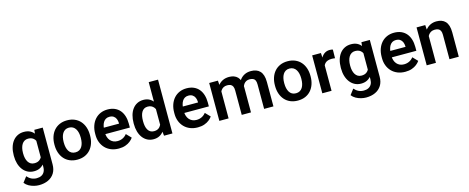

<svg xmlns="http://www.w3.org/2000/svg" viewBox="-42 -1564 6310 2585"><g transform="rotate(-15 3112.5 -271.0)"><path d="M394 -528.3H511.2V-16.1Q511.2 55.7 480.2 105.7Q449.2 155.8 393.6 181.9Q337.9 208 264.2 208Q232.4 208 195.6 199.2Q158.7 190.4 124.8 171.6Q90.8 152.8 68.4 123L126.5 46.9Q152.8 77.6 186 93.5Q219.2 109.4 257.8 109.4Q296.9 109.4 324.5 95Q352.1 80.6 366.9 53Q381.8 25.4 381.8 -14.6V-407.7ZM37.1 -257.8V-268.1Q37.1 -328.6 51.8 -378.2Q66.4 -427.7 94 -463.4Q121.6 -499 160.9 -518.6Q200.2 -538.1 249.5 -538.1Q301.8 -538.1 337.6 -519Q373.5 -500 397.2 -464.8Q420.9 -429.7 434.3 -381.6Q447.8 -333.5 455.1 -275.9V-248Q448.2 -191.9 433.3 -145Q418.5 -98.1 394 -63.2Q369.6 -28.3 333.5 -9.3Q297.4 9.8 248.5 9.8Q199.7 9.8 160.6 -10.3Q121.6 -30.3 94 -66.4Q66.4 -102.5 51.8 -151.4Q37.1 -200.2 37.1 -257.8ZM166 -268.1V-257.8Q166 -223.6 172.9 -193.8Q179.7 -164.1 193.8 -141.4Q208 -118.7 229.5 -106Q251 -93.3 280.8 -93.3Q320.8 -93.3 346.4 -110.1Q372.1 -127 385.5 -156.5Q398.9 -186 402.8 -223.1V-299.8Q400.4 -329.1 392.3 -354Q384.3 -378.9 370.1 -397Q356 -415 334 -425.3Q312 -435.5 281.7 -435.5Q252.4 -435.5 230.5 -422.6Q208.5 -409.7 194.3 -386.7Q180.2 -363.8 173.1 -333.5Q166 -303.2 166 -268.1Z M604 -258.8V-269Q604 -327.1 620.6 -376.2Q637.2 -425.3 668.9 -461.4Q700.7 -497.6 746.6 -517.8Q792.5 -538.1 851.1 -538.1Q910.6 -538.1 956.8 -517.8Q1002.9 -497.6 1034.7 -461.4Q1066.4 -425.3 1083 -376.2Q1099.6 -327.1 1099.6 -269V-258.8Q1099.6 -201.2 1083 -152.1Q1066.4 -103 1034.7 -66.7Q1002.9 -30.3 957 -10.3Q911.1 9.8 852.1 9.8Q793.5 9.8 747.1 -10.3Q700.7 -30.3 668.9 -66.7Q637.2 -103 620.6 -152.1Q604 -201.2 604 -258.8ZM732.9 -269V-258.8Q732.9 -224.1 739.7 -193.8Q746.6 -163.6 760.7 -140.6Q774.9 -117.7 797.6 -104.7Q820.3 -91.8 852.1 -91.8Q883.3 -91.8 905.8 -104.7Q928.2 -117.7 942.6 -140.6Q957 -163.6 963.9 -193.8Q970.7 -224.1 970.7 -258.8V-269Q970.7 -303.2 963.9 -333.3Q957 -363.3 942.6 -386.5Q928.2 -409.7 905.5 -423.1Q882.8 -436.5 851.1 -436.5Q819.8 -436.5 797.4 -423.1Q774.9 -409.7 760.7 -386.5Q746.6 -363.3 739.7 -333.3Q732.9 -303.2 732.9 -269Z M1430.2 9.8Q1370.1 9.8 1322.3 -9.8Q1274.4 -29.3 1241 -64.2Q1207.5 -99.1 1189.7 -145.8Q1171.9 -192.4 1171.9 -246.1V-265.6Q1171.9 -326.7 1189.5 -376.7Q1207 -426.8 1239.3 -462.9Q1271.5 -499 1316.4 -518.6Q1361.3 -538.1 1415.5 -538.1Q1471.7 -538.1 1514.6 -519.3Q1557.6 -500.5 1586.4 -466.3Q1615.2 -432.1 1629.9 -384.5Q1644.5 -336.9 1644.5 -279.3V-225.1H1230.5V-314H1517.6V-323.7Q1516.6 -354.5 1505.9 -380.1Q1495.1 -405.8 1472.7 -421.1Q1450.2 -436.5 1414.6 -436.5Q1385.7 -436.5 1364.5 -424.1Q1343.3 -411.6 1329.3 -388.9Q1315.4 -366.2 1308.6 -335Q1301.8 -303.7 1301.8 -265.6V-246.1Q1301.8 -212.9 1310.8 -184.6Q1319.8 -156.2 1337.6 -135.5Q1355.5 -114.7 1380.6 -103.3Q1405.8 -91.8 1438 -91.8Q1478.5 -91.8 1511.5 -107.7Q1544.4 -123.5 1568.8 -154.8L1633.8 -87.4Q1617.2 -63 1589.1 -40.5Q1561 -18.1 1521.5 -4.2Q1481.9 9.8 1430.2 9.8Z M2047.9 -112.3V-750H2177.7V0H2060.5ZM1708.5 -257.8V-268.1Q1708.5 -328.6 1722.4 -378.2Q1736.3 -427.7 1763.2 -463.4Q1790 -499 1828.4 -518.6Q1866.7 -538.1 1915.5 -538.1Q1962.9 -538.1 1998.3 -519Q2033.7 -500 2058.8 -464.8Q2084 -429.7 2099.1 -381.6Q2114.3 -333.5 2121.1 -275.9V-248Q2114.3 -191.9 2099.1 -145Q2084 -98.1 2058.8 -63.2Q2033.7 -28.3 1998 -9.3Q1962.4 9.8 1914.6 9.8Q1866.2 9.8 1827.9 -10.3Q1789.6 -30.3 1762.9 -66.4Q1736.3 -102.5 1722.4 -151.4Q1708.5 -200.2 1708.5 -257.8ZM1837.9 -268.1V-257.8Q1837.9 -223.6 1843.8 -193.8Q1849.6 -164.1 1862.8 -141.4Q1876 -118.7 1896.7 -106Q1917.5 -93.3 1947.3 -93.3Q1985.4 -93.3 2010 -110.1Q2034.7 -127 2048.3 -156.5Q2062 -186 2065.9 -223.1V-299.8Q2064 -329.1 2055.9 -354Q2047.9 -378.9 2033.4 -397Q2019 -415 1998 -425.3Q1977.1 -435.5 1948.2 -435.5Q1918.5 -435.5 1897.5 -422.6Q1876.5 -409.7 1863.3 -386.7Q1850.1 -363.8 1844 -333.5Q1837.9 -303.2 1837.9 -268.1Z M2531.2 9.8Q2471.2 9.8 2423.3 -9.8Q2375.5 -29.3 2342 -64.2Q2308.6 -99.1 2290.8 -145.8Q2272.9 -192.4 2272.9 -246.1V-265.6Q2272.9 -326.7 2290.5 -376.7Q2308.1 -426.8 2340.3 -462.9Q2372.6 -499 2417.5 -518.6Q2462.4 -538.1 2516.6 -538.1Q2572.8 -538.1 2615.7 -519.3Q2658.7 -500.5 2687.5 -466.3Q2716.3 -432.1 2731 -384.5Q2745.6 -336.9 2745.6 -279.3V-225.1H2331.5V-314H2618.7V-323.7Q2617.7 -354.5 2606.9 -380.1Q2596.2 -405.8 2573.7 -421.1Q2551.3 -436.5 2515.6 -436.5Q2486.8 -436.5 2465.6 -424.1Q2444.3 -411.6 2430.4 -388.9Q2416.5 -366.2 2409.7 -335Q2402.8 -303.7 2402.8 -265.6V-246.1Q2402.8 -212.9 2411.9 -184.6Q2420.9 -156.2 2438.7 -135.5Q2456.5 -114.7 2481.7 -103.3Q2506.8 -91.8 2539.1 -91.8Q2579.6 -91.8 2612.5 -107.7Q2645.5 -123.5 2669.9 -154.8L2734.9 -87.4Q2718.3 -63 2690.2 -40.5Q2662.1 -18.1 2622.6 -4.2Q2583 9.8 2531.2 9.8Z M2960.4 -419.9V0H2831.5V-528.3H2953.1ZM2941.4 -283.2H2901.9Q2901.9 -338.4 2915.3 -384.8Q2928.7 -431.2 2955.1 -465.6Q2981.4 -500 3020.3 -519Q3059.1 -538.1 3110.4 -538.1Q3146 -538.1 3175.8 -527.6Q3205.6 -517.1 3227.3 -494.9Q3249 -472.7 3260.7 -437.3Q3272.5 -401.9 3272.5 -352.5V0H3143.6V-339.4Q3143.6 -376.5 3133.1 -397.5Q3122.6 -418.5 3103 -427Q3083.5 -435.5 3056.2 -435.5Q3025.9 -435.5 3004.2 -423.6Q2982.4 -411.6 2968.5 -390.6Q2954.6 -369.6 2948 -342.3Q2941.4 -314.9 2941.4 -283.2ZM3262.7 -307.1 3209.5 -297.4Q3210 -347.2 3223.1 -390.9Q3236.3 -434.6 3262 -467.5Q3287.6 -500.5 3325.9 -519.3Q3364.3 -538.1 3414.6 -538.1Q3453.6 -538.1 3485.1 -527.1Q3516.6 -516.1 3539.1 -492.4Q3561.5 -468.8 3573.5 -431.2Q3585.4 -393.6 3585.4 -339.4V0H3455.6V-339.8Q3455.6 -378.4 3445.1 -398.9Q3434.6 -419.4 3415 -427.5Q3395.5 -435.5 3369.1 -435.5Q3342.3 -435.5 3322.5 -425.5Q3302.7 -415.5 3289.3 -397.9Q3275.9 -380.4 3269.3 -357.2Q3262.7 -334 3262.7 -307.1Z M3677.7 -258.8V-269Q3677.7 -327.1 3694.3 -376.2Q3710.9 -425.3 3742.7 -461.4Q3774.4 -497.6 3820.3 -517.8Q3866.2 -538.1 3924.8 -538.1Q3984.4 -538.1 4030.5 -517.8Q4076.7 -497.6 4108.4 -461.4Q4140.1 -425.3 4156.7 -376.2Q4173.3 -327.1 4173.3 -269V-258.8Q4173.3 -201.2 4156.7 -152.1Q4140.1 -103 4108.4 -66.7Q4076.7 -30.3 4030.8 -10.3Q3984.9 9.8 3925.8 9.8Q3867.2 9.8 3820.8 -10.3Q3774.4 -30.3 3742.7 -66.7Q3710.9 -103 3694.3 -152.1Q3677.7 -201.2 3677.7 -258.8ZM3806.6 -269V-258.8Q3806.6 -224.1 3813.5 -193.8Q3820.3 -163.6 3834.5 -140.6Q3848.6 -117.7 3871.3 -104.7Q3894 -91.8 3925.8 -91.8Q3957 -91.8 3979.5 -104.7Q4002 -117.7 4016.4 -140.6Q4030.8 -163.6 4037.6 -193.8Q4044.4 -224.1 4044.4 -258.8V-269Q4044.4 -303.2 4037.6 -333.3Q4030.8 -363.3 4016.4 -386.5Q4002 -409.7 3979.2 -423.1Q3956.5 -436.5 3924.8 -436.5Q3893.6 -436.5 3871.1 -423.1Q3848.6 -409.7 3834.5 -386.5Q3820.3 -363.3 3813.5 -333.3Q3806.6 -303.2 3806.6 -269Z M4395.5 -420.4V0H4266.6V-528.3H4388.7ZM4556.2 -531.7 4554.2 -411.6Q4543.5 -413.6 4530 -414.6Q4516.6 -415.5 4504.9 -415.5Q4475.1 -415.5 4452.6 -407.5Q4430.2 -399.4 4415.3 -384.3Q4400.4 -369.1 4392.6 -347.4Q4384.8 -325.7 4383.8 -298.3L4356 -301.8Q4356 -352.1 4366.2 -395Q4376.5 -438 4396 -470.2Q4415.5 -502.4 4445.1 -520.3Q4474.6 -538.1 4513.2 -538.1Q4523.9 -538.1 4536.4 -536.4Q4548.8 -534.7 4556.2 -531.7Z M4953.1 -528.3H5070.3V-16.1Q5070.3 55.7 5039.3 105.7Q5008.3 155.8 4952.6 181.9Q4897 208 4823.2 208Q4791.5 208 4754.6 199.2Q4717.8 190.4 4683.8 171.6Q4649.9 152.8 4627.4 123L4685.5 46.9Q4711.9 77.6 4745.1 93.5Q4778.3 109.4 4816.9 109.4Q4856 109.4 4883.5 95Q4911.1 80.6 4926 53Q4940.9 25.4 4940.9 -14.6V-407.7ZM4596.2 -257.8V-268.1Q4596.2 -328.6 4610.8 -378.2Q4625.5 -427.7 4653.1 -463.4Q4680.7 -499 4720 -518.6Q4759.3 -538.1 4808.6 -538.1Q4860.8 -538.1 4896.7 -519Q4932.6 -500 4956.3 -464.8Q4980 -429.7 4993.4 -381.6Q5006.8 -333.5 5014.2 -275.9V-248Q5007.3 -191.9 4992.4 -145Q4977.5 -98.1 4953.1 -63.2Q4928.7 -28.3 4892.6 -9.3Q4856.4 9.8 4807.6 9.8Q4758.8 9.8 4719.7 -10.3Q4680.7 -30.3 4653.1 -66.4Q4625.5 -102.5 4610.8 -151.4Q4596.2 -200.2 4596.2 -257.8ZM4725.1 -268.1V-257.8Q4725.1 -223.6 4731.9 -193.8Q4738.8 -164.1 4752.9 -141.4Q4767.1 -118.7 4788.6 -106Q4810.1 -93.3 4839.8 -93.3Q4879.9 -93.3 4905.5 -110.1Q4931.2 -127 4944.6 -156.5Q4958 -186 4961.9 -223.1V-299.8Q4959.5 -329.1 4951.4 -354Q4943.4 -378.9 4929.2 -397Q4915 -415 4893.1 -425.3Q4871.1 -435.5 4840.8 -435.5Q4811.5 -435.5 4789.6 -422.6Q4767.6 -409.7 4753.4 -386.7Q4739.3 -363.8 4732.2 -333.5Q4725.1 -303.2 4725.1 -268.1Z M5423.3 9.8Q5363.3 9.8 5315.4 -9.8Q5267.6 -29.3 5234.1 -64.2Q5200.7 -99.1 5182.9 -145.8Q5165 -192.4 5165 -246.1V-265.6Q5165 -326.7 5182.6 -376.7Q5200.2 -426.8 5232.4 -462.9Q5264.6 -499 5309.6 -518.6Q5354.5 -538.1 5408.7 -538.1Q5464.8 -538.1 5507.8 -519.3Q5550.8 -500.5 5579.6 -466.3Q5608.4 -432.1 5623 -384.5Q5637.7 -336.9 5637.7 -279.3V-225.1H5223.6V-314H5510.7V-323.7Q5509.8 -354.5 5499 -380.1Q5488.3 -405.8 5465.8 -421.1Q5443.4 -436.5 5407.7 -436.5Q5378.9 -436.5 5357.7 -424.1Q5336.4 -411.6 5322.5 -388.9Q5308.6 -366.2 5301.8 -335Q5294.9 -303.7 5294.9 -265.6V-246.1Q5294.9 -212.9 5304 -184.6Q5313 -156.2 5330.8 -135.5Q5348.6 -114.7 5373.8 -103.3Q5398.9 -91.8 5431.2 -91.8Q5471.7 -91.8 5504.6 -107.7Q5537.6 -123.5 5562 -154.8L5627 -87.4Q5610.4 -63 5582.3 -40.5Q5554.2 -18.1 5514.6 -4.2Q5475.1 9.8 5423.3 9.8Z M5850.6 -415.5V0H5721.7V-528.3H5842.8ZM5830.1 -283.2H5792Q5792.5 -340.8 5807.6 -387.7Q5822.8 -434.6 5850.3 -468.3Q5877.9 -502 5916 -520Q5954.1 -538.1 6001 -538.1Q6039.1 -538.1 6069.8 -527.3Q6100.6 -516.6 6122.8 -493.2Q6145 -469.7 6157 -431.9Q6168.9 -394 6168.9 -338.9V0H6039.1V-339.8Q6039.1 -376 6028.6 -397Q6018.1 -418 5998.3 -426.8Q5978.5 -435.5 5949.7 -435.5Q5919.9 -435.5 5897.7 -423.6Q5875.5 -411.6 5860.6 -390.6Q5845.7 -369.6 5837.9 -342.3Q5830.1 -314.9 5830.1 -283.2Z"/></g></svg>

Font: Roboto SemiBold
Style: Regular
Weight: 600
Designer: Christian Robertson
Foundry: Google
Version: Version 3.009; 2024